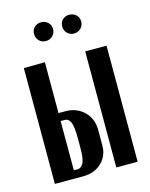

<svg xmlns="http://www.w3.org/2000/svg" viewBox="-103 -724 616 791"><g transform="rotate(-15 205.5 -329.0)"><path d="M153 -278Q177 -278 197 -269.5Q217 -261 231.5 -246.5Q246 -232 254 -212.5Q262 -193 262 -171V-103Q262 -58 231.5 -29Q201 0 152 0H32V-494L122 -495V-278ZM385 -495V0H294V-495ZM172 -158Q172 -207 164 -225.5Q156 -244 140 -244H122V-34H139Q152 -34 162 -50Q172 -66 172 -115ZM109 -619Q109 -636 120.5 -647Q132 -658 149 -658Q166 -658 178 -647Q190 -636 190 -619Q190 -601 178 -589.5Q166 -578 149 -578Q132 -578 120.5 -589.5Q109 -601 109 -619ZM229 -619Q229 -636 240.5 -647Q252 -658 269 -658Q286 -658 298 -647Q310 -636 310 -619Q310 -601 298 -589.5Q286 -578 269 -578Q252 -578 240.5 -589.5Q229 -601 229 -619Z"/></g></svg>

Font: Moniqa ExtBd Cond Paragraph
Style: Regular
Weight: 800
Width: 3
Designer: Rajesh Rajput
Foundry: Rajesh Rajput
Version: Version 1.000